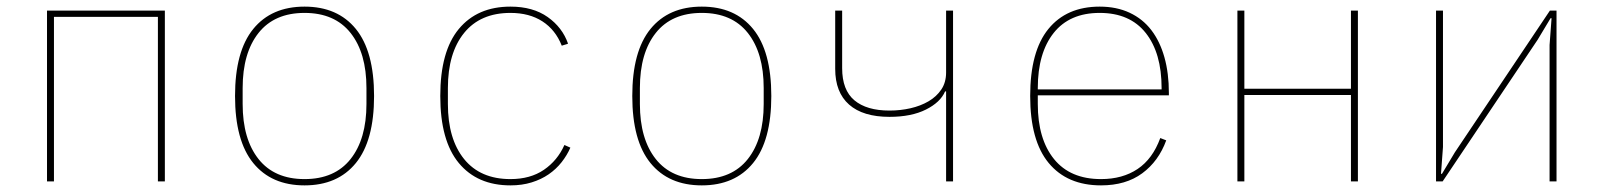

<svg xmlns="http://www.w3.org/2000/svg" viewBox="-20 -548 4840 580"><path d="M122 -516H478V0H457V-497H143V0H122Z M900 12Q800 12 745 -55.5Q690 -123 690 -258Q690 -393 745 -460.5Q800 -528 900 -528Q1000 -528 1055 -460.5Q1110 -393 1110 -258Q1110 -123 1055 -55.5Q1000 12 900 12ZM900 -7Q991 -7 1039 -67.5Q1087 -128 1087 -234V-282Q1087 -388 1039 -448.5Q991 -509 900 -509Q809 -509 761 -448.5Q713 -388 713 -282V-234Q713 -128 761 -67.5Q809 -7 900 -7Z M1522 12Q1422 12 1366 -55.5Q1310 -123 1310 -258Q1310 -393 1366 -460.5Q1422 -528 1522 -528Q1590 -528 1634.5 -496.5Q1679 -465 1696 -416L1677 -410Q1658 -458 1618.5 -483.5Q1579 -509 1522 -509Q1431 -509 1382 -448.5Q1333 -388 1333 -282V-234Q1333 -128 1382 -67.5Q1431 -7 1522 -7Q1582 -7 1623 -35Q1664 -63 1685 -110L1703 -102Q1693 -79 1676.5 -58Q1660 -37 1637.5 -21.5Q1615 -6 1586 3Q1557 12 1522 12Z M2100 12Q2000 12 1945 -55.5Q1890 -123 1890 -258Q1890 -393 1945 -460.5Q2000 -528 2100 -528Q2200 -528 2255 -460.5Q2310 -393 2310 -258Q2310 -123 2255 -55.5Q2200 12 2100 12ZM2100 -7Q2191 -7 2239 -67.5Q2287 -128 2287 -234V-282Q2287 -388 2239 -448.5Q2191 -509 2100 -509Q2009 -509 1961 -448.5Q1913 -388 1913 -282V-234Q1913 -128 1961 -67.5Q2009 -7 2100 -7Z M2838 -272H2835Q2821 -239 2777 -217Q2733 -195 2667 -195Q2587 -195 2545 -232Q2503 -269 2503 -340V-516H2524V-342Q2524 -276 2561 -245Q2598 -214 2667 -214Q2700 -214 2730.5 -221Q2761 -228 2785 -242Q2809 -256 2823.5 -277.5Q2838 -299 2838 -329V-516H2859V0H2838Z M3306 12Q3204 12 3148 -55.5Q3092 -123 3092 -258Q3092 -393 3147 -460.5Q3202 -528 3302 -528Q3353 -528 3392.5 -509.5Q3432 -491 3458 -457Q3484 -423 3497.5 -375Q3511 -327 3511 -267V-260H3115V-234Q3115 -128 3164 -67.5Q3213 -7 3306 -7Q3371 -7 3416.5 -37.5Q3462 -68 3485 -131L3503 -124Q3480 -61 3430.5 -24.5Q3381 12 3306 12ZM3302 -509Q3211 -509 3163 -448.5Q3115 -388 3115 -282V-278H3489V-282Q3489 -388 3441 -448.5Q3393 -509 3302 -509Z M3718 -516H3739V-280H4061V-516H4082V0H4061V-261H3739V0H3718Z M4318 -516H4339V-104L4333 -23H4336L4375 -88L4662 -516H4682V0H4661V-412L4667 -493H4664L4625 -428L4338 0H4318Z"/></svg>

Font: IBM Plex Mono Thin
Style: Regular
Weight: 100
Monospace: yes
Designer: Mike Abbink, Paul van der Laan, Pieter van Rosmalen
Foundry: Bold Monday
Version: Version 2.3